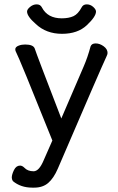

<svg xmlns="http://www.w3.org/2000/svg" viewBox="-20 -690 540 880"><path d="M144 -580Q104 -615 104 -637Q104 -647 118 -658.5Q132 -670 148 -670Q165 -670 172 -656Q198 -606 263 -606Q295 -606 317 -616Q338 -626 354 -656Q361 -670 377.5 -670Q394 -670 407 -658.5Q420 -647 420 -637Q420 -614 378 -574.5Q336 -535 264 -535Q192 -535 144 -580ZM137 170H128Q75 170 39 140Q34 132 34 124Q34 110 44 89.5Q54 69 72 69Q82 69 92 79Q107 95 134 95Q159 95 180 45L220 -46Q69 -423 51 -457L50 -464Q50 -475 66 -481Q79 -486 95 -486Q132 -486 139 -468Q149 -437 261 -147L363 -384Q382 -428 395 -477Q400 -491 418.5 -491Q437 -491 455 -478Q473 -465 473 -447Q473 -441 468 -431Q443 -378 245 83Q226 127 201 148.5Q176 170 137 170Z"/></svg>

Font: Moon Stars Kai HW
Style: Bold
Weight: 700
Designer: GuiWonder
Version: Version 1.101